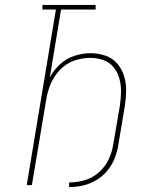

<svg xmlns="http://www.w3.org/2000/svg" viewBox="-20 -755 616 783"><path d="M262 8Q290 8 318.5 1.5Q347 -5 373 -20.5Q399 -36 418.5 -60Q438 -84 448.5 -111.5Q459 -139 463 -167L489 -322Q494 -353 494.5 -384.5Q495 -416 486 -445Q477 -474 458 -496Q439 -518 410 -528Q381 -538 349 -538Q317 -538 284 -527.5Q251 -517 225 -493Q199 -469 183 -439L229 -716H370V-735H153V-716H208L89 0H110L168 -346Q173 -379 186 -411Q199 -443 224 -469.5Q249 -496 282 -507.5Q315 -519 348 -519Q376 -519 401.5 -510Q427 -501 443.5 -480.5Q460 -460 467 -434Q474 -408 473.5 -380.5Q473 -353 469 -325L442 -167Q437 -135 423 -105Q409 -75 383 -52Q357 -29 325 -20Q293 -11 262 -11Z"/></svg>

Font: Iosevka Sparkle Thin Oblique
Style: Regular
Weight: 100
Italic angle: -9°
Designer: Belleve Invis
Foundry: Belleve Invis
Version: Version 4.5.0; ttfautohint (v1.8.3)